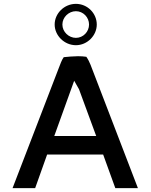

<svg xmlns="http://www.w3.org/2000/svg" viewBox="-20 -984 780 994"><path d="M303 -857C303 -895 336 -926 373 -926C411 -926 441 -894 441 -857C441 -820 411 -788 373 -788C336 -788 303 -819 303 -857ZM263 -857C263 -800 313 -750 373 -750C432 -750 481 -800 481 -857C481 -915 433 -964 373 -964C313 -964 263 -915 263 -857ZM694 -10 449 -648C443 -663 436 -677 427 -690C415 -692 398 -693 384 -693C357 -692 333 -691 310 -688C299 -673 292 -651 284 -631L45 -10H162L224 -184H514L577 -10ZM261 -280 364 -566 389 -522 478 -280Z"/></svg>

Font: Bluebird
Style: Li
Weight: 300
Designer: Jasper
Foundry: Cannot Into Space Fonts
Version: Version 0.98